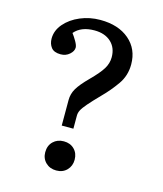

<svg xmlns="http://www.w3.org/2000/svg" viewBox="-110 -796 757 891"><g transform="rotate(15 269.0 -350.0)"><path d="M215 -194V-317Q215 -346 230 -372Q245 -398 284 -437Q325 -478 341 -504.5Q357 -531 357 -560Q357 -606 327.5 -633Q298 -660 248 -660Q184 -660 152 -622Q162 -609 173 -590Q184 -571 184 -560Q184 -543 166.5 -527.5Q149 -512 124 -512Q92 -512 78.5 -529.5Q65 -547 65 -572Q65 -611 93 -643.5Q121 -676 166 -695Q211 -714 262 -714Q349 -714 401 -669.5Q453 -625 453 -551Q453 -497 423 -454.5Q393 -412 358 -377Q321 -339 302.5 -317.5Q284 -296 277.5 -283Q271 -270 271 -257V-194ZM244 14Q213 14 193 -5.5Q173 -25 173 -55Q173 -87 193 -106.5Q213 -126 244 -126Q275 -126 294.5 -106.5Q314 -87 314 -56Q314 -26 294.5 -6Q275 14 244 14Z"/></g></svg>

Font: Text Regular
Style: Regular
Weight: 400
Designer: Latin by Veronika Burian and Jose Scaglione. Greek by Irene Vlachou. Cyrillic by Vera Evstafieva.
Foundry: TypeTogether
Version: Version 3.002